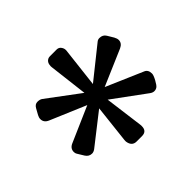

<svg xmlns="http://www.w3.org/2000/svg" viewBox="-115 -1114 895 895"><g transform="rotate(45 333.0 -666.0)"><path d="M582.5 -717.8Q616.2 -717.8 616.2 -685.1V-649.9Q616.2 -623.5 589.8 -616.2Q583 -614.3 577.9 -614.3Q572.8 -614.3 570.8 -614.7L383.3 -635.7L502 -483.9Q509.3 -473.6 509.3 -463.4Q509.3 -443.8 491.2 -432.1L458.5 -412.1Q452.6 -408.2 443.4 -408.2Q420.4 -408.2 410.2 -432.1L333.5 -607.4L258.3 -430.2Q248 -406.2 225.1 -406.2Q214.8 -406.2 204.1 -412.1L174.3 -428.7Q158.2 -438 158.2 -453.9Q158.2 -469.7 165 -479L283.7 -638.2L91.8 -615.2Q89.8 -614.7 84.5 -614.7Q79.1 -614.7 72.8 -616.2Q66.4 -617.7 61.5 -621.1Q49.3 -629.9 49.3 -645.5V-689Q49.3 -703.1 59.6 -710.7Q69.8 -718.3 80.6 -718.3H84.5L282.7 -695.3L158.2 -851.1Q152.3 -858.4 152.3 -868.2Q152.3 -890.1 169.4 -900.4L200.2 -918.9Q212.4 -925.8 222.7 -925.8Q244.1 -925.8 254.9 -901.9L331.5 -724.1L410.2 -906.2Q418 -924.8 442.9 -924.8Q453.6 -924.8 475.6 -912.8Q497.6 -900.9 503.2 -892.8Q508.8 -884.8 508.8 -874.5Q508.8 -864.3 501 -853.5L382.8 -692.4L572.8 -717.3Q575.2 -717.8 577.6 -717.8Q580.1 -717.8 582.5 -717.8Z"/></g></svg>

Font: Capriola
Style: Regular
Weight: 400
Designer: Viktoriya Grabowska
Foundry: Viktoriya Grabowska
Version: Version 1.007